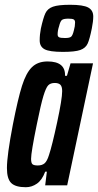

<svg xmlns="http://www.w3.org/2000/svg" viewBox="-20 -775 410 803"><path d="M9 -72Q9 -125 34 -255Q55 -362 72 -416Q89 -470 113.5 -494Q138 -518 179 -518Q254 -518 252 -458H260L275 -510H369L261 0H169L176 -57H169Q156 -22 134.5 -7Q113 8 88 8Q45 8 27 -9.5Q9 -27 9 -72ZM185 -127Q198 -166 219 -263.5Q240 -361 240 -394Q240 -413 232.5 -420.5Q225 -428 209 -428Q191 -428 181.5 -418Q172 -408 161.5 -373.5Q151 -339 134 -255Q110 -138 110 -111Q110 -93 116 -88Q122 -83 138 -83Q156 -83 166.5 -92Q177 -101 185 -127ZM146 -606Q146 -631 151 -656Q161 -701 170 -720Q179 -739 201.5 -747Q224 -755 273 -755Q328 -755 349 -743.5Q370 -732 370 -706Q370 -686 364 -656Q355 -611 346.5 -592.5Q338 -574 316 -566Q294 -558 243 -558Q187 -558 166.5 -569Q146 -580 146 -606ZM289 -648Q294 -665 294 -681Q294 -690 288.5 -693.5Q283 -697 266 -697Q246 -697 239 -691.5Q232 -686 227 -665Q221 -647 221 -631Q221 -622 227.5 -619Q234 -616 252 -616Q271 -616 277.5 -621.5Q284 -627 289 -648Z"/></svg>

Font: Saira Ultra Condensed
Style: Bold Italic
Weight: 700
Width: 1
Italic angle: -12°
Designer: Hector Gatti with collaboration of the Omnibus-Type team
Foundry: Omnibus-Type
Version: Version 1.001; ttfautohint (v1.8)